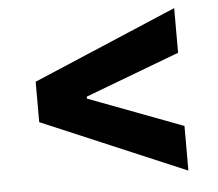

<svg xmlns="http://www.w3.org/2000/svg" viewBox="-45 -614 752 661"><g transform="rotate(-5 331.0 -284.0)"><path d="M83 -354.5 580.1 -565.4V-411.1L253.9 -288.1V-281.2L580.1 -158.2V-3.9L83 -214.8Z"/></g></svg>

Font: Pretendard JP ExtraBold
Style: Regular
Weight: 800
Designer: Base glyphs from Inter by Rasmus Andersson; Hangeul glyphs from Noto Sans CJK(Source Han Sans) by Jang Soo-young and Kan
Foundry: Kil Hyung-jin
Version: Version 1.309